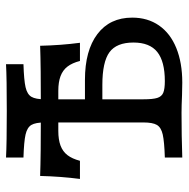

<svg xmlns="http://www.w3.org/2000/svg" viewBox="-14 -596 611 622"><g transform="rotate(-90 291.0 -285.5)"><path d="M204.8 -125.8V-445.2Q204.8 -475 196.8 -488.7Q188.7 -502.4 165.7 -507.7Q142.7 -512.9 91.1 -514.5V-571Q136.3 -568.5 241.9 -568.5Q349.2 -568.5 393.5 -571V-514.5Q341.9 -512.9 319 -507.7Q296 -502.4 287.9 -488.7Q279.8 -475 279.8 -445.2V-125.8Q279.8 -95.2 284.3 -81Q288.7 -66.9 300.8 -61.7Q312.9 -56.5 338.7 -56.5Q402.4 -56.5 433.1 -81Q463.7 -105.6 463.7 -158.1Q463.7 -212.9 432.3 -235.9Q400.8 -258.9 326.6 -258.9H248.4V-315.3H342.7Q437.9 -315.3 491.1 -275Q544.4 -234.7 544.4 -162.1Q544.4 -112.1 519 -75.4Q493.5 -38.7 446 -19.4Q398.4 0 333.9 0Q313.7 -0.8 293.5 -0.8Q258.1 -2.4 235.5 -2.4Q162.9 -2.4 91.1 0V-56.5Q142.7 -58.1 165.7 -63.3Q188.7 -68.5 196.8 -82.3Q204.8 -96 204.8 -125.8ZM31.5 -460.5Q93.5 -458.1 242.7 -458.1Q391.1 -458.1 453.2 -460.5Q454.8 -392.7 462.9 -331.5H404Q397.6 -356.5 385.9 -371.8Q374.2 -387.1 354.8 -394.4Q335.5 -401.6 307.3 -401.6H177.4Q149.2 -401.6 129.8 -394.4Q110.5 -387.1 98.8 -371.8Q87.1 -356.5 80.6 -331.5H21.8Q29.8 -392.7 31.5 -460.5Z"/></g></svg>

Font: Playfair Micro SmCond SmLight
Style: Regular
Weight: 360
Width: 4
Designer: Claus Eggers Sørensen
Foundry: Claus Eggers Sørensen
Version: Version 2.100;Glyphs 3.2 (3219)